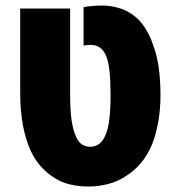

<svg xmlns="http://www.w3.org/2000/svg" viewBox="-20 -661 638 691"><path d="M297.9 10.3Q264.6 10.3 233.6 3.2Q202.6 -3.9 177.2 -20Q150.9 -36.1 128.7 -60.1Q106.4 -84 90.3 -118.7Q72.3 -158.2 62.5 -210.2Q52.7 -262.2 52.7 -326.2V-630.4H232.4V-320.3Q232.4 -264.6 237.8 -227.5Q243.2 -190.4 254.4 -167.5Q263.7 -147.5 276.6 -140.1Q289.6 -132.8 304.2 -132.8Q322.8 -132.8 336.4 -142.8Q350.1 -152.8 358.9 -173.3Q368.7 -194.3 373.3 -229.5Q377.9 -264.6 377.9 -319.8Q377.9 -369.1 374 -405.5Q370.1 -441.9 360.4 -462.9Q352.1 -481.9 338.1 -490.7Q324.2 -499.5 307.1 -499.5Q301.8 -499.5 296.1 -499Q290.5 -498.5 280.8 -497.1V-635.3Q296.4 -638.2 314.7 -639.6Q333 -641.1 347.2 -641.1Q382.8 -641.1 416.7 -629.4Q450.7 -617.7 478 -590.8Q494.1 -574.7 508.3 -550.3Q522.5 -525.9 531.7 -497.1Q544.9 -462.9 551.3 -417Q557.6 -371.1 557.6 -318.4Q557.6 -267.1 549.3 -221.2Q541 -175.3 527.3 -141.6Q511.2 -102.5 486.6 -73.7Q461.9 -44.9 433.1 -27.3Q402.3 -6.8 367.4 1.7Q332.5 10.3 297.9 10.3Z"/></svg>

Font: Open Sans SemiCondensed ExtraBold
Style: Regular
Weight: 800
Width: 4
Designer: Monotype Design Team
Foundry: Monotype Imaging Inc.
Version: Version 3.000